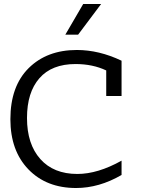

<svg xmlns="http://www.w3.org/2000/svg" viewBox="-20 -943 732 963"><path d="M589.7 -65.4Q476.9 0 361.5 0Q212.8 0 122.4 -93.6Q32.1 -187.2 32.1 -344.9Q32.1 -510.3 123.7 -601.3Q215.4 -692.3 365.4 -692.3Q476.9 -692.3 589.7 -638.5V-461.5H512.8V-589.7Q444.9 -621.8 359 -621.8Q239.7 -621.8 177.6 -550.6Q115.4 -479.5 115.4 -351.3Q115.4 -220.5 182.1 -145.5Q248.7 -70.5 367.9 -70.5Q470.5 -70.5 589.7 -137.2ZM397.4 -923.1H487.2L371.8 -769.2H307.7Z"/></svg>

Font: Slabo 13px
Style: Regular
Weight: 400
Designer: John Hudson
Foundry: Tiro Typeworks Ltd.
Version: Version 1.02 Build 005a